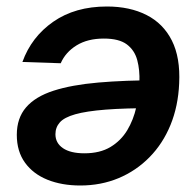

<svg xmlns="http://www.w3.org/2000/svg" viewBox="-20 -554 597 585"><path d="M305.7 -534.2Q375.5 -534.2 426.5 -508.3Q477.5 -482.4 503.7 -430.4Q529.8 -378.4 525.9 -299.8Q522.9 -230.5 499.5 -173.3Q476.1 -116.2 435.5 -75Q395 -33.7 341.3 -11.2Q287.6 11.2 224.6 11.2Q168.5 11.2 124.8 -6.3Q81.1 -23.9 56.2 -58.3Q31.2 -92.8 31.2 -143.1Q31.2 -194.3 59.6 -227.1Q87.9 -259.8 143.1 -277.6Q198.2 -295.4 279.5 -302.5Q360.8 -309.6 467.3 -309.6L453.1 -224.6Q361.3 -224.6 302 -220Q242.7 -215.3 209.2 -205.8Q175.8 -196.3 162.4 -181.2Q148.9 -166 148.9 -145Q148.9 -118.2 171.9 -102.5Q194.8 -86.9 237.3 -86.9Q284.7 -86.9 316.7 -106.2Q348.6 -125.5 367.7 -157.2Q386.7 -189 395.3 -227.5Q403.8 -266.1 404.8 -304.2Q406.2 -340.8 398.2 -370.8Q390.1 -400.9 366.5 -418.7Q342.8 -436.5 296.4 -436.5Q247.1 -436.5 213.4 -415.8Q179.7 -395 165 -361.3L48.3 -365.2Q75.7 -441.4 142.3 -487.8Q209 -534.2 305.7 -534.2Z"/></svg>

Font: Inter 28pt SemiBold
Style: Italic
Weight: 600
Italic angle: -9.3988°
Designer: Rasmus Andersson
Foundry: rsms
Version: Version 4.001;git-66647c0bb